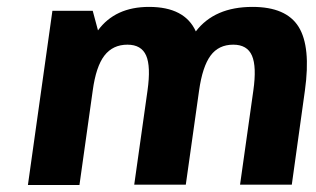

<svg xmlns="http://www.w3.org/2000/svg" viewBox="-20 -531 907 551"><path d="M246.1 -271 208 0H60.1L130.4 -500H246.1L261.2 -443.8Q310.5 -511.2 407.7 -511.2Q510.3 -511.2 542 -440.9Q595.7 -511.2 704.6 -511.2Q801.3 -511.2 836.9 -454.1Q872.6 -397 855 -271L817.4 -1H668.9L707 -271Q716.8 -339.8 703.1 -371.3Q689.5 -402.8 649.4 -402.8Q607.4 -402.8 584.2 -371.3Q561 -339.8 551.3 -271L513.2 -1H365.2L403.3 -271Q413.1 -340.3 399.4 -371.6Q385.7 -402.8 345.7 -402.8Q303.7 -402.8 279.5 -371.3Q255.4 -339.8 246.1 -271Z"/></svg>

Font: Fivo Sans
Style: Italic
Weight: 700
Designer: Alexander Slobzheninov
Foundry: Alexander Slobzheninov
Version: 1.0